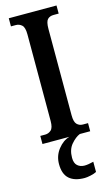

<svg xmlns="http://www.w3.org/2000/svg" viewBox="-143 -763 603 1053"><g transform="rotate(-15 159.0 -237.0)"><path d="M24 0V-46H52Q71 -46 85.5 -59Q100 -72 100 -110V-602Q100 -642 85.5 -655Q71 -668 52 -668H24V-714H295V-668H266Q244 -668 231.5 -655Q219 -642 219 -601V-111Q219 -73 232.5 -59.5Q246 -46 266 -46H295V0ZM200 240Q143 240 113 213.5Q83 187 83 130Q83 83 111.5 46.5Q140 10 177 0H236Q211 10 186 39Q161 68 161 115Q161 146 177 160Q193 174 217 174Q237 174 268 166V224Q255 231 234 235.5Q213 240 200 240Z"/></g></svg>

Font: Noto Serif Khmer ExtraCondensed SemiBold
Style: Regular
Weight: 600
Width: 2
Designer: Danh Hong and the Monotype Design Team
Foundry: Monotype Imaging Inc.
Version: Version 2.004; ttfautohint (v1.8.4.7-5d5b)